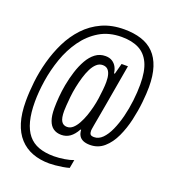

<svg xmlns="http://www.w3.org/2000/svg" viewBox="-151 -811 963 1078"><g transform="rotate(20 330.0 -272.0)"><path d="M267 154Q211 154 166 137Q121 120 89 85Q57 50 40.5 -3.5Q24 -57 24 -131Q24 -185 31 -247Q38 -309 55.5 -373Q73 -437 101.5 -495Q130 -553 173 -599Q216 -645 274 -671.5Q332 -698 407 -698Q464 -698 509 -683.5Q554 -669 584.5 -638Q615 -607 631 -558Q647 -509 647 -440Q647 -403 641.5 -349.5Q636 -296 623 -239Q610 -182 587 -132.5Q564 -83 529 -52.5Q494 -22 446 -22Q422 -22 405.5 -29Q389 -36 380.5 -50Q372 -64 371 -85H367Q349 -52 326.5 -36Q304 -20 275 -20Q247 -20 227.5 -33.5Q208 -47 198 -75Q188 -103 188 -148Q188 -178 191 -215Q194 -252 201 -290Q209 -333 222 -374Q235 -415 254 -448.5Q273 -482 299 -501.5Q325 -521 359 -521Q383 -521 399.5 -510.5Q416 -500 425 -483Q434 -466 436 -446H441L458 -510H496L476 -395Q463 -320 454 -268.5Q445 -217 439 -184Q433 -151 430 -134Q427 -117 426 -109.5Q425 -102 425 -100Q425 -85 430.5 -78Q436 -71 453 -71Q480 -71 502.5 -93.5Q525 -116 542.5 -155Q560 -194 572 -241.5Q584 -289 590 -340Q596 -391 596 -437Q596 -517 574 -564Q552 -611 510.5 -632Q469 -653 408 -653Q332 -653 276 -619.5Q220 -586 180.5 -530.5Q141 -475 117.5 -407.5Q94 -340 83.5 -271.5Q73 -203 73 -145Q73 -78 85.5 -30Q98 18 123 48.5Q148 79 186.5 93Q225 107 277 107Q292 107 308 105.5Q324 104 340 101.5Q356 99 369.5 95.5Q383 92 393 88L384 138Q367 143 345.5 146.5Q324 150 303 152Q282 154 267 154ZM290 -73Q309 -73 324.5 -86.5Q340 -100 353 -123.5Q366 -147 376 -175Q385 -201 392 -229Q399 -257 403 -285.5Q407 -314 409.5 -339.5Q412 -365 412 -385Q412 -412 406.5 -430.5Q401 -449 390 -458.5Q379 -468 361 -468Q341 -468 325 -453.5Q309 -439 297 -415Q285 -391 276 -361Q267 -331 260.5 -299Q254 -267 251 -237.5Q248 -208 246.5 -185.5Q245 -163 245 -152Q245 -109 256.5 -91Q268 -73 290 -73Z"/></g></svg>

Font: Archivo ExtraCondensed Light
Style: Italic
Weight: 300
Width: 2
Italic angle: -10°
Designer: Hector Gatti
Foundry: Omnibus-Type
Version: Version 2.001